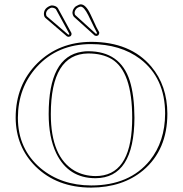

<svg xmlns="http://www.w3.org/2000/svg" viewBox="-20 -850 839 880"><path d="M747.1 -329.1Q747.1 -163.1 636.2 -69.3Q542 9.3 397.9 9.8Q241.2 9.8 142.6 -87.4Q52.7 -177.2 51.8 -310.1Q51.8 -461.4 151.4 -560.5Q249.5 -657.2 397 -658.2Q577.6 -658.2 673.3 -544.9Q746.6 -458 747.1 -329.1ZM383.8 -605Q213.4 -602.5 212.9 -327.1Q212.9 -130.9 321.8 -67.4Q364.3 -43.5 418 -43Q577.6 -43 585.4 -282.7Q585.9 -296.4 585.9 -310.1Q585.9 -522 492.2 -579.1Q448.7 -605 383.8 -605ZM327.1 -820.8Q341.3 -829.6 350.1 -830.1Q373.5 -830.1 395.5 -782.7Q398.9 -775.4 406.2 -759.8Q423.3 -720.7 434.1 -703.1Q435.1 -701.2 435.1 -699.2Q434.1 -692.9 430.2 -688Q429.2 -687.5 426.3 -686.5Q422.9 -685.1 421.9 -685.1Q417.5 -685.5 414.1 -687L318.8 -772.9Q312.5 -781.2 312 -792Q313 -809.1 327.1 -820.8ZM194.8 -814.9Q207.5 -824.2 217.8 -825.2Q236.8 -824.2 245.1 -813L307.1 -699.2Q308.1 -697.3 308.1 -693.8Q307.1 -687.5 303.2 -684.1Q296.4 -681.2 293.9 -681.2Q289.1 -682.1 287.1 -683.1L189 -767.1Q181.2 -773.4 181.2 -787.1Q181.6 -804.2 194.8 -814.9ZM736.8 -329.1Q736.8 -492.7 622.1 -580.1Q532.2 -647.5 397 -647.9Q244.1 -647.9 148.4 -543Q62.5 -447.8 62 -310.1Q62 -167.5 166 -79.1Q260.3 -0.5 397.9 0Q573.7 0 667 -114.7Q736.3 -201.7 736.8 -329.1ZM383.8 -615.2Q531.2 -615.2 574.7 -480Q595.7 -413.1 596.2 -310.1Q594.7 -34.2 418 -33.2Q293.5 -33.2 237.8 -147.5Q203.1 -220.2 203.1 -327.1Q203.1 -590.3 355.5 -612.8Q369.6 -615.2 383.8 -615.2ZM333 -813Q322.8 -803.7 321.8 -792Q321.8 -783.7 325.7 -780.3L419.4 -695.3H420.9Q422.4 -696.3 423.8 -696.3Q424.3 -697.8 424.8 -698.7Q418.5 -709.5 384.3 -780.8Q365.2 -818.8 350.1 -819.8Q342.8 -819.3 333 -813ZM201.2 -807.1Q191.4 -798.8 190.9 -787.1Q191.4 -777.8 194.3 -775.4L293 -690.9H293.9Q296.4 -691.9 297.4 -692.4L297.9 -692.9V-694.8L236.3 -807.6Q229.5 -814.5 217.8 -814.9Q210.4 -814.5 201.2 -807.1Z"/></svg>

Font: Linux Biolinum Outline O
Style: Bold
Weight: 700
Designer: Philipp H. Poll
Foundry: Philipp H. Poll
Version: Version 0.9.2